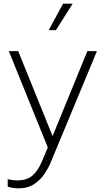

<svg xmlns="http://www.w3.org/2000/svg" viewBox="-20 -804 569 1044"><path d="M81 220Q132 220 166.5 196.5Q201 173 222.5 140.5Q244 108 255 81L507 -526H455L266 -64L79 -526H28L240 -2L207 76Q186 125 156.5 150.5Q127 176 78 177Q67 177 51.5 175.5Q36 174 22 170V211Q37 216 53 218Q69 220 81 220ZM245 -640H284L375 -784H323Z"/></svg>

Font: Plus Jakarta Sans ExtraLight
Style: Regular
Weight: 200
Designer: Gumpita Rahayu
Foundry: Tokotype
Version: Version 2.004; ttfautohint (v1.8.3)